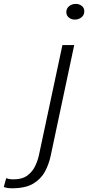

<svg xmlns="http://www.w3.org/2000/svg" viewBox="-171 -768 463 1009"><path d="M222.5 -665Q204 -665 190.8 -675.8Q177.5 -686.5 177.5 -704Q177.5 -724 192.5 -735.8Q207.5 -747.5 227 -747.5Q245.5 -747.5 258.8 -737Q272 -726.5 272 -709Q272 -688.5 257 -676.8Q242 -665 222.5 -665ZM-108.5 221.5Q-124 221.5 -134.8 219.2Q-145.5 217 -151 214.5L-138.5 168.5Q-132 171 -123 172.8Q-114 174.5 -99 174.5Q-54 174.5 -27 154.2Q0 134 14 104.2Q28 74.5 34 45.5L157 -531H219L95.5 50Q86.5 93.5 65.8 132.8Q45 172 4 196.8Q-37 221.5 -108.5 221.5Z"/></svg>

Font: Epilogue Light
Style: Italic
Weight: 300
Italic angle: -12°
Designer: Tyler Finck
Foundry: Etcetera Type Co
Version: Version 2.111; ttfautohint (v1.8.3)